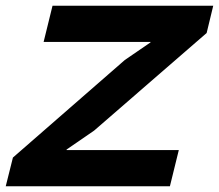

<svg xmlns="http://www.w3.org/2000/svg" viewBox="-30 -649 763 669"><path d="M562 0H-10L15 -100L405 -440L494 -501L495 -503H122L153 -629H713L690 -534L298 -194L202 -128V-126H593Z"/></svg>

Font: TypoPRO Sinkin Sans
Style: 600 SemiBold Italic
Weight: 600
Italic angle: -112°
Designer: Keith Bates
Foundry: K-Type
Version: Sinkin Sans (version 1.0)  by Keith Bates   •   © 2014   www